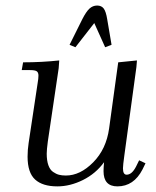

<svg xmlns="http://www.w3.org/2000/svg" viewBox="-20 -663 562 690"><path d="M58.1 -411.1 63 -439Q129.9 -439 192.9 -445.8L190.9 -418L151.9 -154.8Q147.9 -124.5 147.9 -110.8Q147.9 -85.9 153.8 -69.3Q159.7 -52.7 170.7 -45.2Q181.6 -37.6 192.1 -34.9Q202.6 -32.2 216.8 -32.2Q268.1 -32.2 314.9 -79.6Q361.8 -127 372.1 -201.2L404.8 -439L472.2 -445.8L470.2 -421.9L426.8 -104Q421.9 -68.8 421.9 -58.1Q421.9 -35.2 435.1 -35.2Q454.1 -35.2 469.2 -64.9L480 -86.9L502.9 -76.2L492.2 -54.2Q460.9 6.8 401.9 6.8Q352.1 6.8 352.1 -47.9Q352.1 -60.5 354 -80.1Q324.2 -39.1 278.1 -16.1Q231.9 6.8 186 6.8Q133.3 6.8 106.2 -17.8Q79.1 -42.5 79.1 -100.1Q79.1 -124.5 83 -149.9L115.2 -363.8Q118.2 -380.9 118.2 -391.1Q118.2 -402.8 111.8 -407Q105.5 -411.1 87.9 -411.1ZM230 -502 275.9 -594.2Q289.6 -621.1 301.5 -632.1Q313.5 -643.1 329.1 -643.1Q344.7 -643.1 352.8 -632.3Q360.8 -621.6 365.2 -594.2L380.9 -502L357.9 -493.2L318.8 -580.1L251 -493.2Z"/></svg>

Font: Dihjauti S
Style: Italic
Weight: 400
Italic angle: -9°
Designer: T. Christopher White
Version: Version 3.0.0